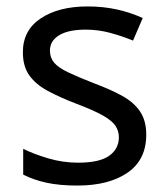

<svg xmlns="http://www.w3.org/2000/svg" viewBox="-20 -566 519 596"><path d="M434 -148Q434 -70 376 -30Q318 10 220 10Q164 10 123.5 1Q83 -8 52 -24V-104Q84 -88 129.5 -74.5Q175 -61 222 -61Q289 -61 319 -82.5Q349 -104 349 -140Q349 -160 338 -176Q327 -192 298.5 -208Q270 -224 217 -244Q165 -264 128 -284Q91 -304 71 -332Q51 -360 51 -404Q51 -472 106.5 -509Q162 -546 252 -546Q301 -546 343.5 -536.5Q386 -527 423 -510L393 -440Q359 -454 322 -464Q285 -474 246 -474Q192 -474 163.5 -456.5Q135 -439 135 -409Q135 -387 148 -371.5Q161 -356 191.5 -341.5Q222 -327 273 -307Q324 -288 360 -268Q396 -248 415 -219.5Q434 -191 434 -148Z"/></svg>

Font: Noto Sans Tifinagh
Style: Regular
Weight: 400
Designer: JamraPatel
Foundry: JamraPatel LLC
Version: Version 2.004; ttfautohint (v1.8.4.7-5d5b)